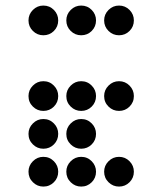

<svg xmlns="http://www.w3.org/2000/svg" viewBox="-20 -689 587 694"><path d="M190.4 -615.2Q190.4 -592.8 174.8 -577.1Q159.2 -561.5 136.7 -561.5Q114.7 -561.5 98.9 -577.1Q83 -592.8 83 -615.2Q83 -637.2 98.9 -653.1Q114.7 -668.9 136.7 -668.9Q159.2 -668.9 174.8 -653.1Q190.4 -637.2 190.4 -615.2ZM463.9 -615.2Q463.9 -592.8 448.2 -577.1Q432.6 -561.5 410.2 -561.5Q388.2 -561.5 372.3 -577.1Q356.4 -592.8 356.4 -615.2Q356.4 -637.2 372.3 -653.1Q388.2 -668.9 410.2 -668.9Q432.6 -668.9 448.2 -653.1Q463.9 -637.2 463.9 -615.2ZM190.4 -341.8Q190.4 -319.3 174.8 -303.7Q159.2 -288.1 136.7 -288.1Q114.7 -288.1 98.9 -303.7Q83 -319.3 83 -341.8Q83 -363.8 98.9 -379.6Q114.7 -395.5 136.7 -395.5Q159.2 -395.5 174.8 -379.6Q190.4 -363.8 190.4 -341.8ZM190.4 -205.1Q190.4 -182.6 174.8 -167Q159.2 -151.4 136.7 -151.4Q114.7 -151.4 98.9 -167Q83 -182.6 83 -205.1Q83 -227.1 98.9 -242.9Q114.7 -258.8 136.7 -258.8Q159.2 -258.8 174.8 -242.9Q190.4 -227.1 190.4 -205.1ZM190.4 -68.4Q190.4 -45.9 174.8 -30.3Q159.2 -14.6 136.7 -14.6Q114.7 -14.6 98.9 -30.3Q83 -45.9 83 -68.4Q83 -90.3 98.9 -106.2Q114.7 -122.1 136.7 -122.1Q159.2 -122.1 174.8 -106.2Q190.4 -90.3 190.4 -68.4ZM327.1 -68.4Q327.1 -45.9 311.5 -30.3Q295.9 -14.6 273.4 -14.6Q251.5 -14.6 235.6 -30.3Q219.7 -45.9 219.7 -68.4Q219.7 -90.3 235.6 -106.2Q251.5 -122.1 273.4 -122.1Q295.9 -122.1 311.5 -106.2Q327.1 -90.3 327.1 -68.4ZM463.9 -68.4Q463.9 -45.9 448.2 -30.3Q432.6 -14.6 410.2 -14.6Q388.2 -14.6 372.3 -30.3Q356.4 -45.9 356.4 -68.4Q356.4 -90.3 372.3 -106.2Q388.2 -122.1 410.2 -122.1Q432.6 -122.1 448.2 -106.2Q463.9 -90.3 463.9 -68.4ZM327.1 -205.1Q327.1 -182.6 311.5 -167Q295.9 -151.4 273.4 -151.4Q251.5 -151.4 235.6 -167Q219.7 -182.6 219.7 -205.1Q219.7 -227.1 235.6 -242.9Q251.5 -258.8 273.4 -258.8Q295.9 -258.8 311.5 -242.9Q327.1 -227.1 327.1 -205.1ZM327.1 -341.8Q327.1 -319.3 311.5 -303.7Q295.9 -288.1 273.4 -288.1Q251.5 -288.1 235.6 -303.7Q219.7 -319.3 219.7 -341.8Q219.7 -363.8 235.6 -379.6Q251.5 -395.5 273.4 -395.5Q295.9 -395.5 311.5 -379.6Q327.1 -363.8 327.1 -341.8ZM463.9 -341.8Q463.9 -319.3 448.2 -303.7Q432.6 -288.1 410.2 -288.1Q388.2 -288.1 372.3 -303.7Q356.4 -319.3 356.4 -341.8Q356.4 -363.8 372.3 -379.6Q388.2 -395.5 410.2 -395.5Q432.6 -395.5 448.2 -379.6Q463.9 -363.8 463.9 -341.8ZM327.1 -615.2Q327.1 -592.8 311.5 -577.1Q295.9 -561.5 273.4 -561.5Q251.5 -561.5 235.6 -577.1Q219.7 -592.8 219.7 -615.2Q219.7 -637.2 235.6 -653.1Q251.5 -668.9 273.4 -668.9Q295.9 -668.9 311.5 -653.1Q327.1 -637.2 327.1 -615.2Z"/></svg>

Font: DatDot
Style: Regular
Weight: 400
Designer: GGBot
Version: 1.00